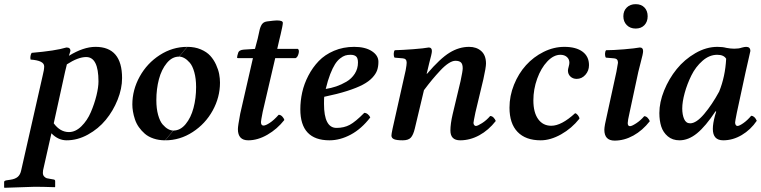

<svg xmlns="http://www.w3.org/2000/svg" viewBox="-33 -664 3654 922"><path d="M288.1 -355Q287.1 -350.1 284.2 -338.6Q281.2 -327.1 279.8 -320.8L225.1 -71.8Q255.9 -29.8 297.9 -29.8Q329.6 -29.8 357.9 -57.6Q386.2 -85.4 403.3 -125.5Q420.4 -165.5 430.2 -205.3Q439.9 -245.1 439.9 -272.9Q439.9 -390.1 380.9 -390.1Q342.3 -390.1 288.1 -355ZM213.9 -23.9 173.8 153.8Q172.9 158.7 172.9 166Q172.9 177.2 179.4 183.8Q186 190.4 191.7 191.9Q197.3 193.4 207 194.8L226.1 198.2Q231.9 199.7 231.9 206.1V232.9L230 234.9Q171.9 232.9 133.8 232.9Q113.8 232.9 104 233.9L-11.2 237.8L-13.2 235.8V210Q-13.2 204.1 -2.9 202.1L16.1 199.2Q40 195.8 52.2 185.3Q64.5 174.8 68.8 153.8L171.9 -300.8Q179.2 -329.1 179.2 -345.2Q179.2 -373.5 113.8 -377.9Q111.8 -385.7 113.5 -395.3Q115.2 -404.8 119.1 -410.2Q233.4 -419.9 286.1 -436Q305.2 -436 305.2 -419.9Q304.2 -415 301.5 -407.2Q298.8 -399.4 297.9 -396Q367.7 -439 425.8 -439Q553.2 -439 553.2 -289.1Q553.2 -238.3 531.7 -184.8Q510.3 -131.3 474.9 -88.4Q439.5 -45.4 389.4 -17.8Q339.4 9.8 287.1 9.8Q246.1 9.8 213.9 -23.9Z M827.6 -392.1 866.7 -439Q902.8 -439 931.4 -426.8Q960 -414.6 976.8 -396Q993.7 -377.4 1004.6 -353.3Q1015.6 -329.1 1019.5 -308.1Q1023.4 -287.1 1023.4 -267.1Q1023.4 -196.8 988.3 -133.1Q953.1 -69.3 892.1 -29.8Q831.1 9.8 760.7 9.8L799.8 -37.1Q833 -37.1 858.4 -67.9Q883.8 -98.6 896.2 -145.5Q908.7 -192.4 908.7 -246.1Q908.7 -286.6 900.1 -317.1Q891.6 -347.7 878.4 -362.8Q865.2 -377.9 852.3 -385Q839.4 -392.1 827.6 -392.1ZM798.8 -37.1 759.8 9.8Q729.5 9.8 704.3 1.2Q679.2 -7.3 662.6 -21.7Q646 -36.1 633.8 -53.5Q621.6 -70.8 615 -90.8Q608.4 -110.8 605.5 -128.4Q602.5 -146 602.5 -162.1Q602.5 -232.4 637.9 -296.4Q673.3 -360.4 734.4 -399.7Q795.4 -439 865.7 -439L826.7 -392.1Q793.5 -392.1 768.1 -361.3Q742.7 -330.6 730.2 -283.7Q717.8 -236.8 717.8 -183.1Q717.8 -142.6 726.3 -112.1Q734.9 -81.5 748 -66.4Q761.2 -51.3 774.2 -44.2Q787.1 -37.1 798.8 -37.1Z M1120.6 -118.2 1181.6 -384.8H1111.3Q1105.5 -384.8 1105.5 -387.2Q1105.5 -394.5 1110.4 -409.2Q1114.3 -424.3 1138.2 -425.8L1191.4 -429.2L1204.6 -479Q1206.5 -486.8 1209.5 -501.2Q1212.4 -515.6 1214.4 -523.2Q1216.3 -530.8 1220.5 -540Q1224.6 -549.3 1231.4 -554.4Q1238.3 -559.6 1248.5 -561Q1286.1 -565.9 1296.4 -565.9Q1325.2 -565.9 1325.2 -554.2Q1325.2 -548.8 1322.3 -533.9Q1319.3 -519 1314.5 -498.3Q1309.6 -477.5 1308.6 -474.1L1298.3 -429.2H1397.5Q1405.3 -423.3 1400.6 -406Q1396 -388.7 1386.2 -384.8H1288.6L1228.5 -127Q1220.2 -84.5 1220.2 -78.1Q1220.2 -61 1232.4 -61Q1242.7 -61 1262.5 -74Q1282.2 -86.9 1305.2 -112.8Q1314.5 -112.8 1322.3 -104.7Q1330.1 -96.7 1332.5 -87.9Q1297.9 -43.9 1251.2 -17.1Q1204.6 9.8 1159.2 9.8Q1109.4 9.8 1109.4 -43.9Q1109.4 -58.6 1120.6 -118.2Z M1686 -363.8Q1686 -384.8 1677.2 -392.8Q1668.5 -400.9 1649.9 -400.9Q1636.2 -400.9 1625 -397.5Q1613.8 -394 1600.3 -383.5Q1586.9 -373 1575.7 -355.5Q1564.5 -337.9 1552.7 -307.9Q1541 -277.8 1531.2 -236.8Q1556.6 -240.7 1581.3 -249Q1606 -257.3 1630.6 -271.7Q1655.3 -286.1 1670.7 -310.1Q1686 -334 1686 -363.8ZM1523.9 -199.2Q1522.9 -191.4 1522.9 -165Q1522.9 -49.8 1583 -49.8Q1619.1 -49.8 1646.5 -64.5Q1673.8 -79.1 1716.3 -122.1Q1725.1 -122.1 1733.2 -115.5Q1741.2 -108.9 1745.1 -100.1Q1702.6 -44.9 1651.4 -17.6Q1600.1 9.8 1549.3 9.8Q1409.2 9.8 1409.2 -139.2Q1409.2 -179.7 1418.2 -220.5Q1427.2 -261.2 1447.8 -300.8Q1468.3 -340.3 1497.6 -370.8Q1526.9 -401.4 1571 -420.2Q1615.2 -439 1668 -439Q1720.7 -439 1752.4 -418.5Q1784.2 -397.9 1784.2 -367.2Q1784.2 -344.7 1778.1 -326.9Q1772 -309.1 1754.9 -290.8Q1737.8 -272.5 1709.2 -257.3Q1680.7 -242.2 1634.3 -227.3Q1587.9 -212.4 1523.9 -199.2Z M1846.7 -13.2Q1846.7 -20 1852.1 -45.9L1915 -326.2Q1919.9 -353 1919.9 -362.8Q1919.9 -382.3 1901.9 -383.8L1861.8 -387.2Q1857.4 -393.6 1857.7 -405.3Q1857.9 -417 1862.8 -422.9Q1899.4 -423.8 1950.9 -427.7Q2002.4 -431.6 2025.9 -436Q2041 -436 2041 -418.9Q2041 -412.1 2037.6 -397.9Q2034.2 -383.8 2028.1 -360.8Q2022 -337.9 2018.1 -318.8L2015.6 -310.1H2018.1Q2080.6 -383.3 2126 -411.1Q2171.4 -439 2219.7 -439Q2255.4 -439 2278.1 -418.7Q2300.8 -398.4 2300.8 -358.9Q2300.8 -340.3 2288.1 -283.2L2250 -124Q2240.7 -78.6 2240.7 -74.2Q2240.7 -67.9 2244.1 -63.5Q2247.6 -59.1 2252 -59.1Q2260.7 -59.1 2282 -72.8Q2303.2 -86.4 2320.8 -106.9Q2330.1 -106.9 2337.4 -99.1Q2344.7 -91.3 2347.7 -83Q2313 -38.6 2268.6 -14.4Q2224.1 9.8 2176.8 9.8Q2129.9 9.8 2129.9 -37.1Q2129.9 -69.3 2140.6 -115.2L2178.7 -274.9Q2189 -323.2 2189 -335.9Q2189 -356 2180.7 -364Q2172.4 -372.1 2153.8 -372.1Q2139.6 -372.1 2121.1 -360.1Q2102.5 -348.1 2081.3 -325.4Q2060.1 -302.7 2042.5 -281.5Q2024.9 -260.3 2002.9 -231L1959 -46.9Q1951.7 -16.1 1939.9 -3.2Q1928.2 9.8 1900.9 9.8Q1871.6 9.8 1859.1 4.4Q1846.7 -1 1846.7 -13.2Z M2749.5 -94.2Q2712.4 -47.4 2661.4 -18.8Q2610.4 9.8 2563.5 9.8Q2491.2 9.8 2452.4 -30.5Q2413.6 -70.8 2413.6 -147Q2413.6 -203.6 2435.3 -257.3Q2457 -311 2492.9 -350.8Q2528.8 -390.6 2577.4 -414.8Q2626 -439 2677.2 -439Q2732.9 -439 2764.2 -416Q2795.4 -393.1 2795.4 -351.1Q2795.4 -324.2 2778.1 -304.7Q2760.7 -285.2 2736.3 -285.2Q2718.3 -285.2 2706.3 -296.4Q2694.3 -307.6 2694.3 -325.2Q2694.3 -331.5 2697.8 -343.5Q2701.2 -355.5 2701.2 -362.8Q2701.2 -379.9 2689.2 -390.4Q2677.2 -400.9 2658.2 -400.9Q2625.5 -400.9 2595.2 -368.9Q2564.9 -336.9 2546.6 -286.1Q2528.3 -235.4 2528.3 -182.1Q2528.3 -124 2551.3 -92Q2574.2 -60.1 2614.3 -60.1Q2663.1 -60.1 2728.5 -120.1Q2734.4 -120.1 2741.7 -111.3Q2749 -102.5 2749.5 -94.2Z M3032.2 -318.8 2990.2 -123Q2981.4 -84.5 2981.4 -73.2Q2981.4 -58.1 2992.2 -58.1Q3001 -58.1 3022 -71.8Q3043 -85.4 3060.5 -106Q3069.8 -106 3077.1 -98.1Q3084.5 -90.3 3087.4 -82Q3052.7 -37.6 3008.8 -13.2Q2964.8 11.2 2918.5 11.2Q2869.1 11.2 2869.1 -41Q2869.1 -58.6 2882.3 -113.8L2927.2 -319.8Q2934.6 -360.8 2934.6 -362.8Q2934.6 -382.3 2916.5 -383.8L2876.5 -387.2Q2872.1 -393.6 2872.3 -405.3Q2872.6 -417 2877.4 -422.9Q2911.6 -422.9 2963.6 -427.2Q3015.6 -431.6 3039.6 -436Q3055.2 -436 3055.2 -418.9Q3055.2 -411.6 3052.2 -398.4Q3049.3 -385.3 3042.7 -360.4Q3036.1 -335.4 3032.2 -318.8ZM3019.5 -644Q3046.4 -644 3061.8 -627.9Q3077.1 -611.8 3077.1 -585.9Q3077.1 -559.6 3061.5 -543.2Q3045.9 -526.9 3019.5 -526.9Q2993.2 -526.9 2976.8 -543.5Q2960.4 -560.1 2960.4 -585.9Q2960.4 -611.8 2976.8 -627.9Q2993.2 -644 3019.5 -644Z M3420.4 -224.1Q3449.7 -296.4 3454.1 -381.8Q3442.9 -400.9 3411.1 -400.9Q3373.5 -400.9 3340.6 -372.1Q3307.6 -343.3 3287.1 -301.8Q3266.6 -260.3 3254.9 -217.5Q3243.2 -174.8 3243.2 -143.1Q3243.2 -113.3 3252.2 -92.5Q3261.2 -71.8 3281.2 -71.8Q3310.5 -71.8 3348.4 -116.5Q3386.2 -161.1 3420.4 -224.1ZM3550.3 -439Q3570.3 -439 3570.3 -418.9Q3567.4 -405.8 3560.8 -376.7Q3554.2 -347.7 3547.4 -317.9L3505.4 -123Q3497.1 -81.1 3497.1 -76.2Q3497.1 -68.4 3500.2 -63.7Q3503.4 -59.1 3508.3 -59.1Q3517.1 -59.1 3536.4 -72.5Q3555.7 -85.9 3574.2 -107.9Q3590.3 -107.9 3601.1 -84Q3571.8 -41 3529.1 -15.6Q3486.3 9.8 3439.9 9.8Q3390.1 9.8 3390.1 -44.9Q3390.1 -70.8 3400.4 -108.9L3406.2 -127.9L3403.3 -129.9Q3355.5 -57.6 3314.2 -23.9Q3272.9 9.8 3230 9.8Q3196.3 9.8 3173.8 -9.3Q3151.4 -28.3 3142.3 -56.6Q3133.3 -85 3133.3 -121.1Q3133.3 -172.9 3156.2 -229.5Q3179.2 -286.1 3216.6 -332.3Q3253.9 -378.4 3306.2 -408.7Q3358.4 -439 3412.1 -439Q3437.5 -439 3455.1 -434.1Q3475.1 -430.2 3493.2 -430.2Q3515.1 -430.2 3528.3 -435.1Q3542 -439 3550.3 -439Z"/></svg>

Font: Common Serif SemiBold
Style: Italic
Weight: 600
Italic angle: -12°
Designer: Philipp H. Poll, Khaled Hosny
Foundry: Stefan Peev, Context Ltd.
Version: Version 1.026